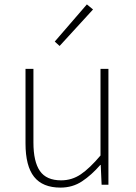

<svg xmlns="http://www.w3.org/2000/svg" viewBox="-20 -840 617 873"><path d="M255 13Q174 13 135 -36Q96 -85 96 -188V-527H132V-192Q132 -105 161.5 -62.5Q191 -20 258 -20Q307 -20 347.5 -47.5Q388 -75 437 -133V-527H473V0H442L438 -90H436Q396 -44 353 -15.5Q310 13 255 13ZM251 -631 229 -651 375 -820 403 -797Z"/></svg>

Font: Noto Sans HK Thin Thin
Style: Regular
Weight: 250
Version: Version 2.004-H2;hotconv 1.0.118;makeotfexe 2.5.65603